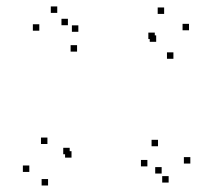

<svg xmlns="http://www.w3.org/2000/svg" viewBox="-20 -558 660 596"><path d="M481.8 -19.3V-39.3H461.8V-19.3ZM437.5 -41.5V-61.5H417.5V-41.5ZM503.5 8.7V-11.3H483.5V8.7ZM570.8 -50.3V-70.3H550.8V-50.3ZM470.5 -104V-124H450.5V-104ZM202 -68.7V-88.7H182V-68.7ZM196.3 -79.2V-99.2H176.3V-79.2ZM518.3 -375.5V-395.5H498.3V-375.5ZM566.7 -464V-484H546.7V-464ZM489.5 -514.8V-534.8H469.5V-514.8ZM190.8 -479.7V-499.7H170.8V-479.7ZM223.2 -459.3V-479.3H203.2V-459.3ZM157.7 -518V-538H137.7V-518ZM102 -462.7V-482.7H82V-462.7ZM219.2 -397.8V-417.8H199.2V-397.8ZM460.5 -436.8V-456.8H440.5V-436.8ZM464.8 -428.2V-448.2H444.8V-428.2ZM127.2 -111V-131H107.2V-111ZM71 -24.3V-44.3H51V-24.3ZM129.2 17.8V-2.2H109.2V17.8Z"/></svg>

Font: Monaspace Radon Dots Var
Style: Regular
Weight: 400
Designer: Riley Cran and the Lettermatic Team
Version: Version 1.100 (Monaspace Radon Dots)